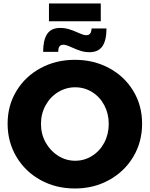

<svg xmlns="http://www.w3.org/2000/svg" viewBox="-20 -1049 844 1082"><path d="M22.9 0ZM780.8 -352.1Q780.8 -249 731.4 -166Q682.1 -83 595.5 -34.9Q508.8 13.2 401.9 13.2Q294.9 13.2 208.5 -34.4Q122.1 -82 72.5 -165.5Q22.9 -249 22.9 -352.1Q22.9 -454.1 72.5 -536.1Q122.1 -618.2 208.5 -665Q294.9 -711.9 401.9 -711.9Q508.8 -711.9 595.5 -665Q682.1 -618.2 731.4 -536.1Q780.8 -454.1 780.8 -352.1ZM210.9 -351.1Q210.9 -293 237.5 -245.6Q264.2 -198.2 308.1 -170.7Q352.1 -143.1 403.8 -143.1Q455.6 -143.1 499.3 -170.7Q543 -198.2 567.9 -245.6Q592.8 -293 592.8 -351.1Q592.8 -408.2 567.9 -455.6Q543 -502.9 499.5 -530Q456.1 -557.1 403.8 -557.1Q352.1 -557.1 307.6 -530Q263.2 -502.9 237.1 -455.6Q210.9 -408.2 210.9 -351.1ZM580.1 -754.9ZM484.4 -754.9Q459.5 -754.9 436.8 -761.7Q414.1 -768.6 387.2 -780.8Q353 -796.9 338.4 -796.9Q321.3 -796.9 314.7 -786.9Q308.1 -776.9 308.1 -756.8H223.1Q223.1 -822.8 245.6 -857.2Q268.1 -891.6 319.3 -891.6Q344.2 -891.6 367.7 -884.8Q391.1 -877.9 418 -865.7Q420.9 -864.7 437 -857.7Q453.1 -850.6 465.3 -850.6Q481.4 -850.6 488.3 -860.1Q495.1 -869.6 496.1 -888.7H580.1Q580.1 -821.8 557.1 -788.3Q534.2 -754.9 484.4 -754.9ZM255.9 -1029.3H547.9V-929.2H255.9Z"/></svg>

Font: Argentum Sans
Style: Bold
Weight: 700
Designer: Julieta Ulanovsky (Modified by Cristiano Sobral)
Foundry: Julieta Ulanovsky
Version: Version 1.000; ttfautohint (v1.5.65-e2d9)